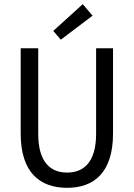

<svg xmlns="http://www.w3.org/2000/svg" viewBox="-20 -887 640 919"><path d="M301 12C429 12 521 -60 521 -248V-656H440V-246C440 -110 380 -61 301 -61C222 -61 163 -110 163 -246V-656H79V-248C79 -60 172 12 301 12ZM271 -697 423 -812 376 -867 235 -739Z"/></svg>

Font: Hasklig
Style: Regular
Weight: 400
Monospace: yes
Designer: Paul D. Hunt, Teo Tuominen
Foundry: Adobe Systems Incorporated
Version: Version 2.030;PS 1.0;hotconv 16.6.51;makeotf.lib2.5.65220